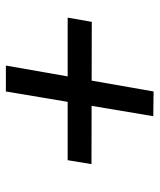

<svg xmlns="http://www.w3.org/2000/svg" viewBox="34 -574 530 637"><g transform="rotate(-90 298.5 -255.0)"><path d="M86 -295H559L545 -215L73 -216ZM400 -500 314 -10 232 -11 314 -500Z"/></g></svg>

Font: Jost
Style: Italic
Weight: 400
Italic angle: -5°
Version: Version 3.710